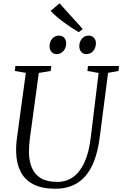

<svg xmlns="http://www.w3.org/2000/svg" viewBox="-20 -1148 750 1178"><path d="M643 -701 592 -306Q581 -221.5 557.8 -161.2Q534.5 -101 500 -63.2Q465.5 -25.5 420.2 -7.8Q375 10 319.5 10Q237 10 184.2 -17.5Q131.5 -45 106 -95.8Q80.5 -146.5 79 -215.5Q78.5 -233 79.2 -251.8Q80 -270.5 82.5 -290L138.5 -701L71 -712.5L74.5 -743H295L291 -712.5L218 -700.5L163 -296.5Q160 -273 158.8 -251.8Q157.5 -230.5 157.5 -210.5Q159 -157 176.5 -116.8Q194 -76.5 231.8 -54.2Q269.5 -32 332 -32Q385.5 -32 427.5 -61Q469.5 -90 497.8 -150.8Q526 -211.5 537 -306L585 -700.5L516.5 -712.5L519.5 -743H710L707 -712.5ZM327 -816Q308.5 -816 296 -829.8Q283.5 -843.5 284 -866.5Q284.5 -892.5 300.8 -911Q317 -929.5 340.5 -929.5Q362.5 -929.5 374.2 -916Q386 -902.5 386 -883Q385.5 -853 368.8 -834.5Q352 -816 327 -816ZM509 -816Q491 -816 478.5 -829.8Q466 -843.5 466.5 -866.5Q467 -892.5 483 -911Q499 -929.5 523 -929.5Q544.5 -929.5 556.5 -916Q568.5 -902.5 568.5 -883Q568 -853 551.2 -834.5Q534.5 -816 509 -816ZM463 -950.5Q441.5 -963 417 -979.2Q392.5 -995.5 368.5 -1013.2Q344.5 -1031 324.2 -1048.8Q304 -1066.5 291 -1081.5L345.5 -1127.5L487.5 -970Z"/></svg>

Font: Merriweather 72pt Light
Style: Italic
Weight: 300
Italic angle: -7.8°
Version: Version 2.101